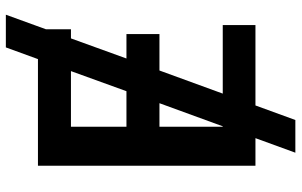

<svg xmlns="http://www.w3.org/2000/svg" viewBox="-202 -670 1005 640"><g transform="rotate(-90 300.0 -349.5)"><path d="M68 -725H423.5L462.5 -832H571.5L523 -698.5V-615H492.5L425.5 -430H507V-320H385.5L308.5 -109H537V0H269L220.5 133H111.5L160 0H68ZM199.5 -109 276.5 -320H198V-109ZM316.5 -430 383.5 -615H198V-430Z"/></g></svg>

Font: JuliaMono
Style: Bold
Weight: 700
Monospace: yes
Designer: cormullion
Foundry: corm
Version: Version 0.055; ttfautohint (v1.8.4)